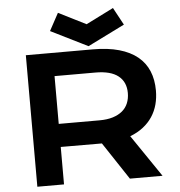

<svg xmlns="http://www.w3.org/2000/svg" viewBox="-63 -1051 1041 1110"><g transform="rotate(-5 457.5 -495.5)"><path d="M108.4 -763.2H496.6Q584.5 -763.2 648.9 -744.9Q713.4 -726.6 755.9 -691.9Q798.3 -657.2 819.1 -607.4Q839.8 -557.6 839.8 -494.6Q839.8 -452.1 829.6 -413.8Q819.3 -375.5 798.1 -343.3Q776.9 -311 744.6 -285.9Q712.4 -260.7 668.9 -244.1L835 0H645.5L502 -216.8H497.6L263.2 -217.3V0H108.4ZM500.5 -351.1Q544.4 -351.1 577.4 -361.3Q610.4 -371.6 632.6 -390.1Q654.8 -408.7 665.8 -435.3Q676.8 -461.9 676.8 -494.6Q676.8 -558.6 632.8 -593.5Q588.9 -628.4 500.5 -628.4H263.2V-351.1ZM259.8 -890.1 314.5 -991.2 474.1 -911.1 633.8 -991.2 688.5 -890.1 474.1 -783.7Z"/></g></svg>

Font: Krona One
Style: Regular
Weight: 400
Version: Version 1.003